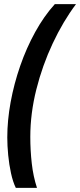

<svg xmlns="http://www.w3.org/2000/svg" viewBox="-20 -747 386 925"><path d="M56.2 158.2Q42 128.9 33 87.4Q23.9 45.9 19.5 0.5Q15.1 -44.9 15.1 -85Q15.1 -166.5 31.2 -254.9Q47.4 -343.3 77.4 -429.7Q107.4 -516.1 149.7 -592.8Q191.9 -669.4 244.1 -727.1H346.2Q283.7 -644 233.9 -537.8Q184.1 -431.6 155 -315.9Q126 -200.2 126 -87.9Q126 -22 133.1 40.5Q140.1 103 158.2 158.2Z"/></svg>

Font: Open Sans Condensed
Style: Bold Italic
Weight: 700
Width: 3
Italic angle: -12°
Designer: Monotype Design Team
Foundry: Monotype Imaging Inc.
Version: Version 3.003; ttfautohint (v1.8.4)